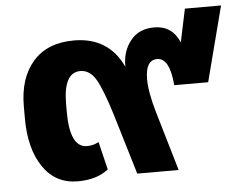

<svg xmlns="http://www.w3.org/2000/svg" viewBox="-48 -698 968 767"><g transform="rotate(-5 435.5 -315.0)"><path d="M720 -640H865L787 -339H651Q642 -449 592 -449Q545 -449 545 -372Q545 -320 569 -238L639 0H473L401 -240Q367 -350 343 -389Q319 -428 282 -428Q214 -428 214 -301V-270Q214 -127 283 -127Q308 -127 330 -139L357 -27Q311 10 234 10Q145 10 95 -63.5Q45 -137 45 -259V-307Q45 -420 102.5 -486Q160 -552 267 -552Q406 -552 463 -429V-435Q463 -493 496.5 -534.5Q530 -576 591 -576Q663 -576 692 -507Z"/></g></svg>

Font: FiraGO ExtraBold
Style: Regular
Weight: 800
Designer: bBox Type
Foundry: bBox Type GmbH
Version: Version 1.001;PS 001.001;hotconv 1.0.88;makeotf.lib2.5.64775